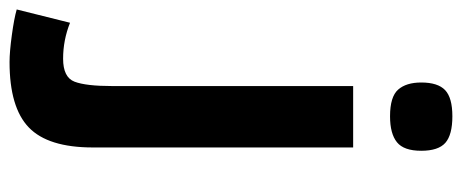

<svg xmlns="http://www.w3.org/2000/svg" viewBox="-376 -458 949 394"><g transform="rotate(90 98.0 -261.5)"><path d="M210.9 -651.9Q210.9 -616.2 193.4 -602.1Q175.8 -587.9 140.1 -587.9Q100.1 -587.9 85.4 -604.5Q70.8 -621.1 70.8 -651.9Q70.8 -686 86.4 -700.9Q102.1 -715.8 140.1 -715.8Q178.2 -715.8 194.6 -701.4Q210.9 -687 210.9 -651.9ZM204.1 22Q204.1 113.8 163.1 153.3Q122.1 192.9 28.8 192.9Q7.8 192.9 -26.4 188.2Q-60.5 183.6 -79.1 178.2L-51.8 68.8Q-16.1 83 22 83Q60.1 83 69.1 59.6Q78.1 36.1 78.1 -18.1V-512.2H204.1Z"/></g></svg>

Font: Clear Sans
Style: Bold
Weight: 700
Foundry: Intel Corporation
Version: Version 1.00